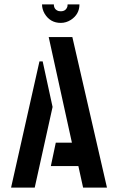

<svg xmlns="http://www.w3.org/2000/svg" viewBox="-20 -852 527 872"><path d="M170.9 -832H224.6Q224.6 -808.6 246.1 -801.8Q252 -800.8 255.9 -800.8Q279.3 -800.8 286.1 -822.3Q287.1 -828.1 287.1 -832H340.8Q340.8 -787.1 301.8 -761.7Q280.3 -748 255.9 -748Q208 -748 182.6 -790Q170.9 -810.5 170.9 -832ZM30.3 0 159.2 -573.2H173.8L218.8 -366.2L137.7 0ZM210.9 -97.7 233.4 -204.1H306.6L201.2 -683.6H308.6L465.8 0H357.4L335.9 -97.7Z"/></svg>

Font: Post No Bills Jaffna
Style: Bold
Weight: 700
Designer: Kosala Senevirathne, Siva Puranthara, Lasantha Premarathna, Tharique Azeez
Foundry: Mooniak
Version: Version 1.220 ; ttfautohint (v1.6)